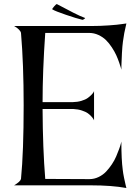

<svg xmlns="http://www.w3.org/2000/svg" viewBox="-20 -917 686 951"><path d="M587.9 -76.2Q589.8 -58.6 594.5 -35.9Q599.1 -13.2 602.5 0.5L606 14.2Q533.2 1 430.2 1H49.8Q81.1 -17.6 84 -30.8Q97.2 -165 97.2 -396Q97.2 -599.6 84 -753.9Q82.5 -761.7 74 -770.3Q65.4 -778.8 57.6 -783.2L49.8 -788.1H430.2Q476.1 -788.1 520 -791.3Q564 -794.4 585 -797.9L606 -800.8Q593.8 -751 588.9 -710.9Q585.9 -689 584 -654.1Q582 -619.1 581.5 -595.7L581.1 -571.8Q580.1 -575.7 578.4 -582.3Q576.7 -588.9 570.1 -607.7Q563.5 -626.5 555.7 -643.8Q547.9 -661.1 534.2 -682.1Q520.5 -703.1 505.1 -718.3Q489.7 -733.4 467.8 -743.7Q445.8 -753.9 421.9 -753.9H204.1Q190.9 -564.5 190.9 -411.1H339.8Q363.8 -411.6 383.3 -417.5Q402.8 -423.3 414.1 -431.4Q425.3 -439.5 432.9 -447.3Q440.4 -455.1 443.4 -460.4L445.8 -465.8V-320.8Q444.8 -322.8 443.1 -326.4Q441.4 -330.1 433.3 -339.4Q425.3 -348.6 415 -356Q404.8 -363.3 385.7 -369.6Q366.7 -376 344.2 -377H190.9Q191.9 -179.7 204.1 -30.8L422.9 -29.8Q446.8 -29.8 468.5 -40.3Q490.2 -50.8 505.6 -67.1Q521 -83.5 534.2 -103.3Q547.4 -123 555.7 -142.8Q564 -162.6 570.1 -179Q576.2 -195.3 578.6 -205.6L581.1 -215.8Q581.1 -126 587.9 -76.2ZM400.9 -828.1Q403.8 -827.1 395.5 -821.8Q390.6 -818.4 388.2 -818.8Q358.9 -825.7 306.2 -843.8Q253.4 -861.8 240.2 -870.1Q238.8 -870.1 238.8 -871.1Q238.8 -875 248.8 -886Q258.8 -897 261.2 -897Q262.7 -897 286.1 -884Q309.6 -871.1 343.8 -853.8Q377.9 -836.4 400.9 -828.1Z"/></svg>

Font: Anticva
Style: Regular
Weight: 400
Version: Version 1.000